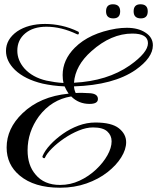

<svg xmlns="http://www.w3.org/2000/svg" viewBox="-20 -815 735 898"><path d="M261 63Q140 63 72 6Q11 -45 11 -125Q11 -214 85 -285Q167 -364 301 -377Q290 -393 282 -411Q254 -412 228 -415.5Q202 -419 179 -424Q96 -444 50 -488Q8 -529 8 -577Q8 -631 60 -668Q112 -703 191 -703Q229 -703 268 -694.5Q307 -686 346 -667Q349 -666 349 -661Q349 -651 340 -655Q267 -690 197 -690Q135 -690 98 -659Q61 -628 61 -578Q61 -533 94 -495Q132 -453 197 -438Q216 -434 236 -431Q256 -428 277 -427Q273 -443 273 -464Q273 -535 330 -592Q398 -660 523 -681Q536 -683 548.5 -684Q561 -685 573 -685Q627 -685 661 -662Q695 -640 695 -603Q695 -545 614 -488Q511 -417 326 -411Q327 -395 334 -380Q351 -381 368 -380.5Q385 -380 402 -379Q438 -376 438 -352Q438 -329 399 -329Q348 -329 313 -364Q221 -349 162 -271Q109 -198 109 -112Q109 -42 146 1Q186 50 261 50Q309 50 352 30Q395 10 429 -22Q463 -54 482.5 -89Q502 -124 502 -154Q502 -182 481.5 -200.5Q461 -219 415 -219Q384 -219 348.5 -204.5Q313 -190 280 -167.5Q247 -145 223 -121Q199 -97 191 -79Q189 -73 183 -76Q177 -79 179 -85Q190 -111 215 -138Q240 -165 274 -189Q308 -213 347 -227.5Q386 -242 426 -242Q502 -242 536 -215Q570 -188 570 -150Q570 -116 547 -79Q524 -42 482.5 -9.5Q441 23 384.5 43Q328 63 261 63ZM326 -428Q482 -436 587 -509Q672 -569 672 -613Q672 -658 599 -658Q500 -658 408 -576Q332 -509 326 -428ZM639 -729Q605 -729 605 -762Q605 -795 637 -795Q671 -795 671 -762Q671 -729 639 -729ZM510 -729Q476 -729 476 -762Q476 -795 508 -795Q542 -795 542 -762Q542 -729 510 -729Z"/></svg>

Font: Carattere
Style: Regular
Weight: 400
Designer: Robert E. Leuschke
Foundry: Robert E. Leuschke
Version: Version 1.010; ttfautohint (v1.8.3)